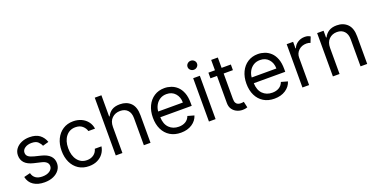

<svg xmlns="http://www.w3.org/2000/svg" viewBox="-23 -1505 4447 2272"><g transform="rotate(-20 2200.5 -369.5)"><path d="M259.9 11.4Q176.5 11.4 121.8 -24.9Q67.1 -61.1 52.6 -130.7L132.1 -150.6Q154.5 -62.5 258.5 -62.5Q317.1 -62.5 351.7 -87.5Q386.4 -112.6 386.4 -147.7Q386.4 -205.6 305.4 -224.4L214.5 -245.7Q139.6 -263.5 104.6 -301Q69.6 -338.4 69.6 -394.9Q69.6 -441.1 95.7 -476.6Q121.8 -512.1 167.1 -532.3Q212.4 -552.6 269.9 -552.6Q350.9 -552.6 397.2 -517Q443.5 -481.5 463.1 -423.3L387.8 -402Q376.8 -430.4 350.9 -455.3Q324.9 -480.1 269.9 -480.1Q219.8 -480.1 186.6 -457.2Q153.4 -434.3 153.4 -399.1Q153.4 -367.9 176.1 -349.8Q198.9 -331.7 247.2 -319.6L328.1 -299.7Q473 -264.2 473 -152Q473 -105.1 446.2 -68.2Q419.4 -31.2 371.4 -9.9Q323.5 11.4 259.9 11.4Z M821 11.4Q744.3 11.4 688.9 -24.9Q633.5 -61.1 603.7 -124.6Q573.9 -188.2 573.9 -269.9Q573.9 -353 604.6 -416.7Q635.3 -480.5 690.5 -516.5Q745.7 -552.6 819.6 -552.6Q877.1 -552.6 923.3 -531.2Q969.5 -509.9 998.9 -471.6Q1028.4 -433.2 1035.5 -382.1H951.7Q942.1 -419.4 909.3 -448.3Q876.4 -477.3 821 -477.3Q747.5 -477.3 702.6 -421.3Q657.7 -365.4 657.7 -272.7Q657.7 -177.9 702.1 -120.9Q746.4 -63.9 821 -63.9Q870 -63.9 905 -89.1Q940 -114.3 951.7 -159.1H1035.5Q1028.4 -110.8 1000.5 -72.3Q972.7 -33.7 927 -11.2Q881.4 11.4 821 11.4Z M1595.2 0H1511.4V-340.9Q1511.4 -405.9 1477.8 -441.6Q1444.2 -477.3 1384.9 -477.3Q1322.8 -477.3 1282.1 -438.4Q1241.5 -399.5 1241.5 -328.1V0H1157.7V-727.3H1241.5V-460.2H1248.6Q1267.8 -502.5 1306.3 -527.5Q1344.8 -552.6 1409.1 -552.6Q1492.9 -552.6 1544 -502.1Q1595.2 -451.7 1595.2 -346.6Z M1977.3 11.4Q1898.4 11.4 1841.4 -23.6Q1784.4 -58.6 1753.7 -121.6Q1723 -184.7 1723 -268.5Q1723 -352.3 1753.7 -416.4Q1784.4 -480.5 1839.7 -516.5Q1894.9 -552.6 1968.8 -552.6Q2011.4 -552.6 2052.9 -538.4Q2094.5 -524.1 2128.6 -492.4Q2162.6 -460.6 2182.9 -408.4Q2203.1 -356.2 2203.1 -279.8V-244.3H1807.2Q1810 -157 1856.7 -110.4Q1903.4 -63.9 1977.3 -63.9Q2026.6 -63.9 2062.1 -85.2Q2097.7 -106.5 2113.6 -149.1L2194.6 -126.4Q2175.4 -64.6 2117.9 -26.6Q2060.4 11.4 1977.3 11.4ZM2117.9 -316.8Q2117.9 -386 2077.4 -431.6Q2036.9 -477.3 1968.8 -477.3Q1920.8 -477.3 1885.7 -454.9Q1850.5 -432.5 1830.3 -395.8Q1810 -359 1807.2 -316.8Z M2373.6 -636.4Q2349.1 -636.4 2331.5 -653.1Q2313.9 -669.7 2313.9 -693.2Q2313.9 -716.6 2331.5 -733.3Q2349.1 -750 2373.6 -750Q2398.1 -750 2415.7 -733.3Q2433.2 -716.6 2433.2 -693.2Q2433.2 -669.7 2415.7 -653.1Q2398.1 -636.4 2373.6 -636.4ZM2414.8 0H2331V-545.5H2414.8Z M2752.8 7.1Q2717.3 7.1 2683.4 -8.2Q2649.5 -23.4 2627.3 -54.7Q2605.1 -85.9 2605.1 -133.5V-474.4H2522.7V-545.5H2605.1V-676.1H2688.9V-545.5H2805.4V-474.4H2688.9V-156.2Q2688.9 -120.7 2699.4 -103.2Q2709.9 -85.6 2726.4 -79.7Q2742.9 -73.9 2761.4 -73.9Q2775.2 -73.9 2784.1 -75.5Q2793 -77.1 2798.3 -78.1L2815.3 -2.8Q2806.8 0.4 2791.5 3.7Q2776.3 7.1 2752.8 7.1Z M3154.8 11.4Q3076 11.4 3019 -23.6Q2962 -58.6 2931.3 -121.6Q2900.6 -184.7 2900.6 -268.5Q2900.6 -352.3 2931.3 -416.4Q2962 -480.5 3017.2 -516.5Q3072.4 -552.6 3146.3 -552.6Q3188.9 -552.6 3230.5 -538.4Q3272 -524.1 3306.1 -492.4Q3340.2 -460.6 3360.4 -408.4Q3380.7 -356.2 3380.7 -279.8V-244.3H2984.7Q2987.6 -157 3034.3 -110.4Q3081 -63.9 3154.8 -63.9Q3204.2 -63.9 3239.7 -85.2Q3275.2 -106.5 3291.2 -149.1L3372.2 -126.4Q3353 -64.6 3295.5 -26.6Q3237.9 11.4 3154.8 11.4ZM3295.5 -316.8Q3295.5 -386 3255 -431.6Q3214.5 -477.3 3146.3 -477.3Q3098.4 -477.3 3063.2 -454.9Q3028.1 -432.5 3007.8 -395.8Q2987.6 -359 2984.7 -316.8Z M3592.3 0H3508.5V-545.5H3589.5V-463.1H3595.2Q3609.7 -503.6 3648.8 -528.8Q3687.9 -554 3737.2 -554Q3759.9 -554 3777 -548.7Q3794 -543.3 3806.8 -534.1L3778.4 -463.1Q3769.5 -467.7 3757.6 -470.3Q3745.7 -473 3730.1 -473Q3670.5 -473 3631.4 -436.6Q3592.3 -400.2 3592.3 -345.2Z M4323.9 0H4240.1V-340.9Q4240.1 -405.2 4206.7 -441.2Q4173.3 -477.3 4115.1 -477.3Q4055 -477.3 4015.4 -438.4Q3975.9 -399.5 3975.9 -328.1V0H3892V-545.5H3973V-460.2H3980.1Q3999.3 -501.8 4038.4 -527.2Q4077.4 -552.6 4139.2 -552.6Q4221.9 -552.6 4272.9 -501.8Q4323.9 -451 4323.9 -346.6Z"/></g></svg>

Font: Linik Sans
Style: Regular
Weight: 400
Designer: Rasmus Andersson (font), Marc Monis (original base), Kil Hyung-jin (Pretendard portions), Cristiano Sobral (main changes
Foundry: rsms
Version: Version 3.018;May 31, 2022;FontCreator 14.0.0.2814 64-bit; t